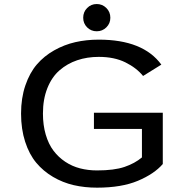

<svg xmlns="http://www.w3.org/2000/svg" viewBox="-20 -898 890 930"><path d="M383 -812Q383 -840 402 -859.2Q421 -878.5 448.5 -878.5Q476 -878.5 495.2 -859.2Q514.5 -840 514.5 -812Q514.5 -784.5 495.2 -765.5Q476 -746.5 448.5 -746.5Q421 -746.5 402 -765.5Q383 -784.5 383 -812ZM768.5 -352V-103.5Q727 -55.5 647.8 -22.2Q568.5 11 450 11Q390 11 337 -1.2Q284 -13.5 236.8 -41.2Q189.5 -69 155.5 -109.8Q121.5 -150.5 101.8 -211.5Q82 -272.5 82 -348Q82 -423 102.8 -484Q123.5 -545 158.5 -585.8Q193.5 -626.5 242.2 -654Q291 -681.5 344.8 -693.8Q398.5 -706 458.5 -706Q673 -706 761.5 -585L673 -530Q641 -569.5 587.2 -596Q533.5 -622.5 458.5 -622.5Q402 -622.5 354 -606.2Q306 -590 268.5 -557.5Q231 -525 209.5 -471.2Q188 -417.5 188 -348Q188 -292 201.5 -246Q215 -200 239 -168.2Q263 -136.5 296 -114.5Q329 -92.5 367.8 -82.5Q406.5 -72.5 450 -72.5Q533 -72.5 583 -89.5Q633 -106.5 667.5 -135.5V-273.5H435V-352Z"/></svg>

Font: League Mono Wide
Style: Regular
Weight: 400
Width: 8
Designer: Tyler Finck
Foundry: The League of Moveable Type / Tyler Finck
Version: Version 2.210